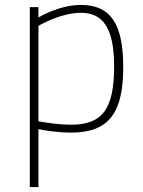

<svg xmlns="http://www.w3.org/2000/svg" viewBox="-20 -529 580 779"><path d="M101 230H136V-5C159 0 214 9 268 9C423 9 480 -72 480 -257C480 -428 431 -509 309 -509C218 -509 136 -458 136 -458V-500H101ZM309 -477C395 -477 443 -419 443 -260C443 -88 397 -23 268 -23C214 -23 158 -33 136 -37V-424C136 -424 223 -477 309 -477Z"/></svg>

Font: TitilliumText22L
Style: 1 wt
Weight: 100
Designer: Campivisivi
Foundry: Campivisivi
Version: 1.000